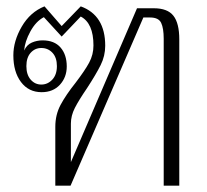

<svg xmlns="http://www.w3.org/2000/svg" viewBox="-20 -584 651 604"><path d="M154 -185Q154 -223 170.5 -254Q187 -285 218 -324Q247 -362 260.5 -387Q274 -412 274 -441Q274 -511 234 -532L174 -469L118 -530Q93 -517 75.5 -485Q58 -453 56 -425Q64 -443 80 -450Q96 -457 114 -457Q151 -457 170.5 -434.5Q190 -412 190 -375Q190 -341 168.5 -317.5Q147 -294 111 -294Q70 -294 46 -326Q22 -358 22 -410Q22 -455 48.5 -500.5Q75 -546 120 -564L174 -502L234 -564Q311 -536 311 -440Q311 -408 296.5 -379Q282 -350 254 -307Q228 -269 215.5 -244.5Q203 -220 203 -195V-74L411 -558H464Q507 -558 525.5 -534.5Q544 -511 544 -460V0H495V-462Q495 -495 487 -512Q479 -529 452 -529H431L202 0H154ZM159 -376Q159 -403 145 -418Q131 -433 110 -433Q90 -433 76.5 -418Q63 -403 63 -376Q63 -349 76.5 -333.5Q90 -318 110 -318Q130 -318 144.5 -333.5Q159 -349 159 -376Z"/></svg>

Font: Trirong ExtraLight
Style: Regular
Weight: 275
Designer: Katatrad Team
Foundry: CadsonDemak
Version: Version 1.001